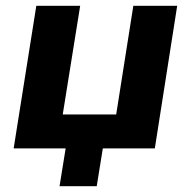

<svg xmlns="http://www.w3.org/2000/svg" viewBox="-20 -511 657 661"><path d="M185 130 206 0H27L105 -491H256L196 -117H380L439 -491H590L513 0H334L313 130Z"/></svg>

Font: Nunito Sans ExtraBold
Style: Italic
Weight: 800
Italic angle: -9°
Designer: Vernon Adams
Foundry: Vernon Adams
Version: Version 3.006; ttfautohint (v1.8.3)